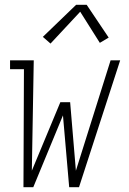

<svg xmlns="http://www.w3.org/2000/svg" viewBox="-20 -782 540 802"><path d="M78 0 80 -493H22V-530H121L113 -69L232 -355H273L297 -69L442 -530H482L310 0H269L243 -300L119 0ZM191 -600 159 -628 298 -762H342L434 -625L397 -603L315 -733Z"/></svg>

Font: Iosevka Slab Extralight
Style: Italic
Weight: 200
Italic angle: -9°
Monospace: yes
Designer: Belleve Invis
Foundry: Belleve Invis
Version: Version 11.1.1; ttfautohint (v1.8.3)